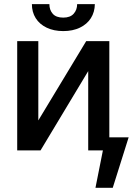

<svg xmlns="http://www.w3.org/2000/svg" viewBox="-20 -730 676 932"><path d="M398.4 -530.3H510.7V-63.5H604.5L527.3 181.6H443.4L479.5 0H408.2V-384.8L176.8 0H63.5V-530.3H166V-145.5ZM287.1 -579.1Q241.2 -579.1 206.5 -595.7Q171.9 -612.3 153.3 -641.8Q134.8 -671.4 134.8 -710H219.7Q219.7 -681.6 236.1 -663.1Q252.4 -644.5 287.1 -644.5Q320.8 -644.5 337.6 -663.3Q354.5 -682.1 354.5 -710H440.4Q439.9 -671.4 421.1 -641.8Q402.3 -612.3 367.7 -595.7Q333 -579.1 287.1 -579.1Z"/></svg>

Font: Pretendard Medium
Style: Regular
Weight: 500
Designer: Base glyphs from Inter by Rasmus Andersson; Hangeul glyphs from Noto Sans CJK(Source Han Sans) by Jang Soo-young and Kan
Foundry: Kil Hyung-jin
Version: Version 1.309